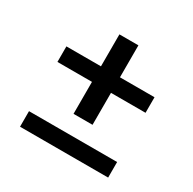

<svg xmlns="http://www.w3.org/2000/svg" viewBox="-122 -705 774 770"><g transform="rotate(30 265.0 -320.0)"><path d="M61 -360V-432H221V-580H309V-432H469V-360H309V-212H221V-360ZM61 -60V-132H469V-60Z"/></g></svg>

Font: Domine
Style: Regular
Weight: 400
Designer: Pablo Impallari, Rodrigo Fuenzalida, Brenda Gallo
Foundry: Pablo Impallari, Rodrigo Fuenzalida, Brenda Gallo
Version: Version 2.000;September 19, 2022;FontCreator 14.0.0.2877 64-